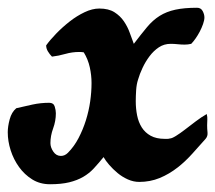

<svg xmlns="http://www.w3.org/2000/svg" viewBox="-25 -473 555 495"><path d="M231 -451Q255 -451 270 -441.5Q285 -432 294.5 -418Q304 -404 309.5 -388.5Q315 -373 320 -360Q339 -385 354 -403Q369 -421 386.5 -432Q404 -443 427 -448Q450 -453 483 -453Q493 -453 497.5 -444.5Q502 -436 502 -428Q502 -421 498.5 -411Q495 -401 490 -391.5Q485 -382 479 -373.5Q473 -365 468 -360Q463 -359 459.5 -358.5Q456 -358 451 -358Q442 -358 433 -359Q424 -360 415 -360Q398 -360 384.5 -351Q371 -342 360.5 -328Q350 -314 342.5 -298Q335 -282 331 -268Q327 -256 326 -240.5Q325 -225 325 -212Q325 -193 328.5 -175.5Q332 -158 340.5 -144.5Q349 -131 363.5 -123Q378 -115 400 -115Q403 -115 406.5 -115Q410 -115 413 -116Q418 -116 428.5 -122.5Q439 -129 452 -139Q465 -149 479.5 -160Q494 -171 508 -179Q510 -171 509.5 -164.5Q509 -158 509 -150Q509 -141 510 -131.5Q511 -122 505 -115Q489 -97 471 -77Q453 -57 434 -42Q411 -24 386.5 -14Q362 -4 334 -4Q319 -4 304.5 -10.5Q290 -17 278 -27Q266 -37 256.5 -48Q247 -59 242 -68Q229 -52 217 -39Q205 -26 189.5 -17Q174 -8 153.5 -3Q133 2 104 2Q78 2 58 -10.5Q38 -23 24 -42.5Q10 -62 2.5 -85.5Q-5 -109 -5 -132Q-5 -147 0 -165.5Q5 -184 17 -194Q38 -199 59 -203.5Q80 -208 102 -208Q113 -208 116 -198.5Q119 -189 119 -181Q119 -161 112 -142Q105 -123 105 -104Q105 -93 112.5 -82Q120 -71 132 -71Q142 -71 150 -79Q166 -95 177.5 -117Q189 -139 196.5 -163Q204 -187 207.5 -211.5Q211 -236 211 -259Q211 -279 206.5 -299.5Q202 -320 191 -338Q187 -339 179 -339Q161 -339 143.5 -334Q126 -329 109 -327Q103 -333 98.5 -340.5Q94 -348 94 -356Q104 -370 120 -386.5Q136 -403 154.5 -417.5Q173 -432 193 -441.5Q213 -451 231 -451Z"/></svg>

Font: Praegefest
Style: Regular
Weight: 600
Designer: Peter Wiegel nach alter Vorlage
Foundry: Peter Wiegel
Version: Version 1.000